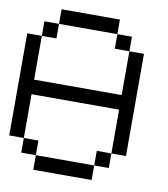

<svg xmlns="http://www.w3.org/2000/svg" viewBox="-97 -998 944 1080"><g transform="rotate(10 375.0 -458.5)"><path d="M0 -166.7V-750H83.3V-500H583.3V-750H666.7V-166.7H583.3V-416.7H83.3V-166.7ZM166.7 -166.7V-83.3H83.3V-166.7ZM166.7 -83.3H500V0H166.7ZM166.7 -833.3V-750H83.3V-833.3ZM166.7 -916.7H500V-833.3H166.7ZM500 -83.3V-166.7H583.3V-83.3ZM500 -833.3H583.3V-750H500Z"/></g></svg>

Font: Galmuri11 Regular
Style: Regular
Weight: 400
Designer: Minseo Lee (Quiple)
Version: Version 2.356;hotconv 1.1.0;makeotfexe 2.6.0 DEVELOPMENT